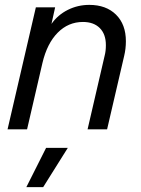

<svg xmlns="http://www.w3.org/2000/svg" viewBox="-20 -530 579 787"><path d="M496 -361Q496 -330 489 -301L419 0H339L409 -302Q414 -321 414 -345Q414 -390 389 -415Q364 -440 320 -440Q260 -440 216.5 -396Q173 -352 154 -272L91 0H11L127 -500H206L191 -432Q217 -469 258 -489.5Q299 -510 346 -510Q415 -510 455.5 -470Q496 -430 496 -361ZM157 237H88L169 76H258Z"/></svg>

Font: CBA Beacon Sans
Style: Italic
Weight: 400
Italic angle: -13°
Designer: Wei Huang
Foundry: Wei Huang
Version: Version 1.002